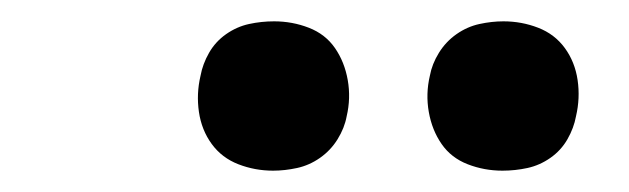

<svg xmlns="http://www.w3.org/2000/svg" viewBox="-20 -770 590 180"><path d="M451 -610Q434 -610 418.5 -616Q403 -622 394 -635Q385 -648 382 -665Q379 -682 383 -699Q385 -710 391.5 -720.5Q398 -731 408 -738Q418 -745 429.5 -747.5Q441 -750 452 -750Q469 -750 484.5 -744Q500 -738 509.5 -725Q519 -712 521.5 -695Q524 -678 520 -661Q518 -650 512 -639.5Q506 -629 496 -622Q486 -615 474.5 -612.5Q463 -610 451 -610ZM236 -610Q219 -610 203.5 -616Q188 -622 178.5 -635Q169 -648 166.5 -665Q164 -682 168 -699Q170 -710 176 -720.5Q182 -731 192 -738Q202 -745 213.5 -747.5Q225 -750 237 -750Q254 -750 269.5 -744Q285 -738 294 -725Q303 -712 306 -695Q309 -678 305 -661Q303 -650 296.5 -639.5Q290 -629 280 -622Q270 -615 258.5 -612.5Q247 -610 236 -610Z"/></svg>

Font: Lode Term
Style: Bold Italic
Weight: 700
Italic angle: -11°
Monospace: yes
Designer: Belleve Invis
Foundry: Belleve Invis
Version: Version 29.2.0